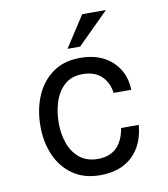

<svg xmlns="http://www.w3.org/2000/svg" viewBox="-84 -811 787 900"><g transform="rotate(-10 309.0 -361.0)"><path d="M533 -351H449Q442 -403 409 -433Q376 -463 321 -463Q267 -463 234 -433Q201 -403 186 -355.5Q171 -308 171 -256Q171 -204 187 -159Q203 -114 237 -86.5Q271 -59 323 -59Q434 -59 455 -183H539Q531 -89 474.5 -35.5Q418 18 321 18Q245 18 192 -18.5Q139 -55 111.5 -117Q84 -179 84 -256Q84 -335 111 -399Q138 -463 191 -501.5Q244 -540 322 -540Q418 -540 474.5 -487Q531 -434 533 -351ZM272 -592 368 -740H481L332 -592Z"/></g></svg>

Font: Fragment Mono
Style: Regular
Weight: 400
Monospace: yes
Designer: Wei Huang based on Nimbus Sans by URW Studio, based on Helvetica by Max Miedinger.
Foundry: Wei Huang
Version: Version 1.021; ttfautohint (v1.8.4.7-5d5b)